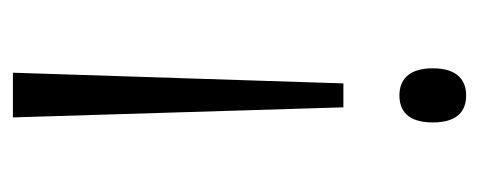

<svg xmlns="http://www.w3.org/2000/svg" viewBox="-248 -334 760 305"><g transform="rotate(90 132.5 -182.0)"><path d="M132 -542C109 -542 89 -529 89 -489C89 -449 109 -436 132 -436C156 -436 175 -449 175 -489C175 -529 156 -542 132 -542ZM151 -347H113L96 178H167Z"/></g></svg>

Font: Noto Serif Georgian Condensed Light
Style: Regular
Weight: 300
Width: 3
Designer: Monotype Design Team, Akaki Razmadze
Foundry: Google LLC
Version: Version 2.003